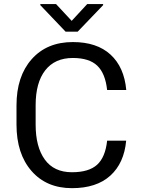

<svg xmlns="http://www.w3.org/2000/svg" viewBox="-20 -931 703 960"><path d="M515.6 -227.5H610.8Q600.6 -115.2 531.5 -52.7Q462.4 9.8 339.8 9.8Q212.4 9.8 137.5 -76.2Q62.5 -162.1 62.5 -308.1V-403.8Q62.5 -549.3 138.4 -635Q214.4 -720.7 344.2 -720.7Q464.4 -720.7 532.7 -658Q601.1 -595.2 611.3 -481H515.6Q506.8 -563.5 466.6 -602.3Q426.3 -641.1 344.2 -641.1Q254.4 -641.1 206.3 -579.6Q158.2 -518.1 158.2 -404.8V-308.1Q158.2 -196.3 204.1 -133.1Q250 -69.8 339.8 -69.8Q424.3 -69.8 465.6 -107.4Q506.8 -145 515.6 -227.5ZM181.6 -905.3V-910.6H260.3L338.4 -826.7L416 -910.6H495.6V-905.3L368.2 -772.5H308.1Z"/></svg>

Font: Bert Sans Medium
Style: Regular
Weight: 500
Designer: Christian Robertson, Adam Twardoch, & Cristiano Sobral
Foundry: Google
Version: Version 12.135;January 10, 2020;FontCreator 12.0.0.2547 64-b